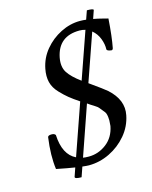

<svg xmlns="http://www.w3.org/2000/svg" viewBox="-110 -739 681 862"><g transform="rotate(-15 231.0 -308.0)"><path d="M408.2 -660.2 395 -622.1Q416.5 -618.2 434.8 -613.3Q453.1 -608.4 461.9 -606.4Q459 -564.5 455.1 -531Q451.2 -497.6 446.3 -472.7Q444.3 -464.8 438.5 -464.8Q417 -467.3 417 -475.6Q418 -498.5 408 -524.9Q397.9 -551.3 376.5 -568.8L299.8 -349.1Q363.8 -303.7 377 -292Q440.9 -234.4 426.8 -166Q417 -116.2 383.8 -76.9Q350.6 -37.6 304 -14.9Q257.3 7.8 207 7.8Q197.8 7.8 176.8 5.4L161.1 50.8Q130.4 50.8 130.9 42L145 1Q127.4 -1.5 106.2 -5.6Q85 -9.8 59.6 -14.6Q50.8 -78.1 62.5 -162.1Q64.5 -169.9 80.1 -169.9Q93.8 -169.9 98.6 -162.1Q103 -69.3 160.2 -42L243.2 -279.8Q215.8 -297.9 197.5 -312.7Q179.2 -327.6 160.2 -347.7Q136.7 -372.1 129.9 -399.9Q123 -427.7 129.9 -461.9Q139.2 -509.8 170.4 -547.4Q201.7 -585 245.4 -606.9Q289.1 -628.9 335 -628.9Q350.1 -628.9 363.8 -627L377.9 -667Q409.2 -667 408.2 -660.2ZM273.4 -367.7 349.1 -584Q335.9 -587.9 322.3 -587.9Q223.6 -587.9 205.1 -493.2Q197.3 -451.7 214.6 -424.8Q231.9 -397.9 273.4 -367.7ZM270.5 -262.7H270L189.9 -32.2Q201.2 -30.3 216.8 -30.3Q261.7 -30.3 298.8 -58.6Q335.9 -86.9 345.7 -137.7Q348.1 -169.4 347.2 -167Q346.7 -193.4 338.6 -203.9Q330.6 -214.4 317.4 -230Q314 -234.4 303.5 -241Q293 -247.6 283.2 -253.9Q273.4 -260.3 270.5 -262.7Z"/></g></svg>

Font: Metal
Style: Regular
Weight: 400
Designer: Danh Hong
Version: Version 8.002; ttfautohint (v1.8.3)